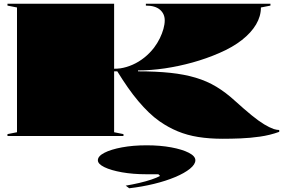

<svg xmlns="http://www.w3.org/2000/svg" viewBox="-20 -728 1530 1028"><path d="M1173 15Q1101 15 1041.5 5.5Q982 -4 931.5 -25Q881 -46 835 -78Q805 -99 777 -126Q749 -153 721 -186Q693 -219 665 -259Q637 -299 608 -346H591V-20L641 -10V0H20V-10L71 -20V-688L20 -698V-708H591V-360Q599 -360 607.5 -360.5Q616 -361 624 -362Q657 -367 690 -381.5Q723 -396 752.5 -419.5Q782 -443 805 -473Q823 -497 835.5 -522.5Q848 -548 855 -573Q862 -598 862 -619Q862 -654 836.5 -676Q811 -698 761 -698V-708H1428V-698L1377 -688Q1377 -641 1351 -597Q1325 -553 1275.5 -514Q1226 -475 1154 -444Q1085 -414 1011 -393.5Q937 -373 863 -362Q789 -351 719 -351V-346Q817 -346 892 -338Q967 -330 1027.5 -312Q1088 -294 1138.5 -263.5Q1189 -233 1237 -189Q1289 -142 1327 -111Q1365 -80 1394 -62.5Q1423 -45 1446 -37Q1463 -32 1475 -32V-22Q1425 -4 1372 3.5Q1319 11 1268 13Q1217 15 1173 15ZM672 280 653 266Q689 260 725.5 251.5Q762 243 791.5 233Q821 223 837 214L828 205H765Q692 205 633 194.5Q574 184 539 167Q504 150 504 130Q504 108 539 90Q574 72 633 61Q692 50 765 50Q838 50 897 61Q956 72 991 90Q1026 108 1026 130Q1026 152 997 175.5Q968 199 918 220Q868 241 804.5 256.5Q741 272 672 280Z"/></svg>

Font: Kalnia Expanded
Style: Bold
Weight: 700
Width: 7
Designer: Frida Medrano
Foundry: Frida Medrano
Version: Version 1.105